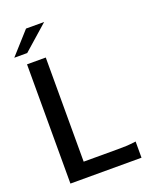

<svg xmlns="http://www.w3.org/2000/svg" viewBox="-175 -1070 924 1165"><g transform="rotate(-20 287.0 -488.0)"><path d="M72.5 0V-770H193.5V-97.5H412.5Q445 -97.5 469 -98.5Q493 -99.5 531.5 -104.5V0ZM13.5 -834 141 -976H258L97 -834Z"/></g></svg>

Font: Junction SemiBold
Style: Regular
Weight: 600
Designer: Caroline Hadilaksono
Foundry: Caroline Hadilaksono, Tyler Finck, The League of Moveable Type
Version: Version 2.000; ttfautohint (v1.8.3)